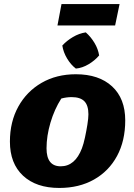

<svg xmlns="http://www.w3.org/2000/svg" viewBox="-20 -917 660 949"><path d="M273 12Q159 12 94 -48.5Q29 -109 29 -217Q29 -315 70.5 -390Q112 -465 185.5 -507.5Q259 -550 355 -550Q469 -550 534 -490Q599 -430 599 -322Q599 -221 558.5 -146Q518 -71 444.5 -29.5Q371 12 273 12ZM280 -95Q351 -95 385 -184Q393 -205 400 -237.5Q407 -270 412 -301.5Q417 -333 417 -352Q417 -396 397 -416.5Q377 -437 334 -437Q309 -437 283 -430Q249 -377 229.5 -311Q210 -245 210 -184Q210 -95 280 -95ZM264 -791 284 -897H571L549 -791ZM404 -757Q429 -735 447 -705Q465 -675 470 -643Q449 -618 418 -599.5Q387 -581 355 -578Q330 -597 311.5 -628Q293 -659 288 -692Q310 -716 340.5 -734Q371 -752 404 -757Z"/></svg>

Font: Piazzolla SC ExtraBold
Style: Italic
Weight: 800
Italic angle: -11.3°
Designer: Juan Pablo del Peral
Foundry: Huerta Tipografica
Version: Version 1.330